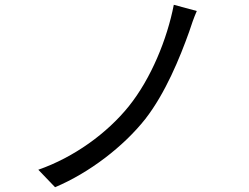

<svg xmlns="http://www.w3.org/2000/svg" viewBox="-20 -765 1040 802"><path d="M802 -719 706 -745C678 -601 611 -437 518 -321C427 -208 289 -108 140 -56L210 17C353 -43 496 -153 587 -268C671 -376 731 -523 770 -632C778 -657 790 -692 802 -719Z"/></svg>

Font: Source Han Sans KR Regular
Style: Regular
Weight: 400
Designer: Ryoko NISHIZUKA (kana & ideographs); Paul D. Hunt (Latin, Greek & Cyrillic); Wenlong ZHANG (bopomofo); Sandoll Communica
Foundry: Adobe Systems Incorporated
Version: Version 1.004;PS 1.004;hotconv 1.0.82;makeotf.lib2.5.63406